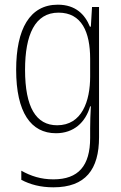

<svg xmlns="http://www.w3.org/2000/svg" viewBox="-20 -559 518 820"><path d="M227 -539C107 -539 49 -435 49 -261C49 -79 112 10 219 10C295 10 345 -36 365 -105H368C366 -67 365 -41 365 -10V30C365 149 315 207 208 207C155 207 112 193 71 170V209C109 229 153 241 208 241C345 241 403 165 403 27V-529H373L368 -445H364C343 -497 303 -539 227 -539ZM230 -505C329 -505 365 -422 365 -308V-232C365 -127 330 -24 224 -24C134 -24 87 -101 87 -261C87 -410 129 -505 230 -505Z"/></svg>

Font: Noto Sans Malayalam Condensed ExtraLight
Style: Regular
Weight: 200
Width: 3
Designer: Jelle Bosma - Monotype Design Team
Foundry: Monotype Imaging Inc.
Version: Version 2.104